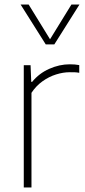

<svg xmlns="http://www.w3.org/2000/svg" viewBox="-20 -828 376 848"><path d="M85 0V-540H115L118 -466.5H122Q152.5 -504 197.5 -524Q242.5 -544 288 -544Q300.5 -544 310.2 -543.2Q320 -542.5 330 -540.5V-506.5Q319.5 -508.5 309.8 -508.8Q300 -509 287.5 -509Q259 -509 227.8 -499.2Q196.5 -489.5 168 -469.2Q139.5 -449 119 -418V0ZM182 -632 71 -808H106.5L207.5 -644H194.5L295.5 -808H331L220 -632Z"/></svg>

Font: Encode Sans Condensed Thin Thin
Style: Regular
Weight: 250
Version: Version 3.002